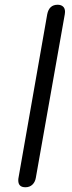

<svg xmlns="http://www.w3.org/2000/svg" viewBox="-20 -779 304 809"><path d="M57 -19Q57 -26 58 -30L179 -719Q187 -759 223 -759Q237 -759 245.5 -751.5Q254 -744 254 -729Q254 -723 253 -719L131 -30Q128 -12 116.5 -1Q105 10 87 10Q57 10 57 -19Z"/></svg>

Font: Kodchasan
Style: Italic
Weight: 400
Italic angle: -10°
Version: Version 1.000; ttfautohint (v1.6)